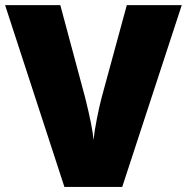

<svg xmlns="http://www.w3.org/2000/svg" viewBox="-20 -734 734 754"><path d="M478 -713.9H693.8L460 0H232.9L0 -713.9H216.8L314 -352.1Q344.2 -231.4 347.2 -184.1Q350.6 -218.3 360.8 -269.5Q371.1 -320.8 378.9 -350.1Z"/></svg>

Font: OpenSansExtrabold
Style: Regular
Weight: 800
Foundry: Ascender Corporation
Version: Version 1.10